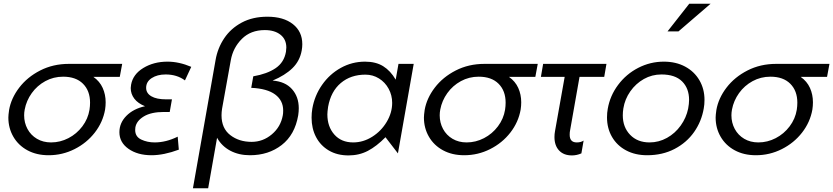

<svg xmlns="http://www.w3.org/2000/svg" viewBox="-20 -826 4487 1034"><path d="M549 -275Q549 -256 546 -236Q534 -168 490.5 -112Q447 -56 381.5 -23Q316 10 242 10Q177 10 128 -16.5Q79 -43 52 -89.5Q25 -136 25 -193Q25 -206 29 -234Q40 -297 83.5 -354Q127 -411 196.5 -446.5Q266 -482 351 -482H638L625 -412H483Q517 -388 533 -352.5Q549 -317 549 -275ZM462 -235Q465 -255 465 -273Q465 -337 427 -375Q389 -413 320 -413Q268 -413 224 -389Q180 -365 151 -324.5Q122 -284 113 -236Q110 -220 110 -205Q110 -165 128 -131.5Q146 -98 179 -78.5Q212 -59 255 -59Q304 -59 348.5 -82Q393 -105 423.5 -145.5Q454 -186 462 -235Z M708 -126Q708 -90 740.5 -74.5Q773 -59 813 -59Q874 -59 937 -90L943 -20Q862 10 796 10Q721 10 672 -24.5Q623 -59 623 -114Q623 -164 660.5 -202Q698 -240 761 -254Q723 -269 703.5 -294.5Q684 -320 684 -352Q684 -358 686 -370Q696 -426 752 -460Q808 -494 882 -494Q944 -494 1010 -466L976 -393Q933 -425 872 -425Q827 -425 797 -405.5Q767 -386 767 -353Q767 -324 795 -307.5Q823 -291 874 -291H906L894 -223H863Q794 -223 754.5 -199Q715 -175 709 -140Q708 -135 708 -126Z M1173 -205Q1173 -135 1220 -98.5Q1267 -62 1335 -62Q1396 -62 1444 -102.5Q1492 -143 1503 -205Q1505 -214 1505 -231Q1505 -285 1462 -317Q1419 -349 1333 -353L1344 -415Q1419 -428 1464.5 -459Q1510 -490 1520 -547Q1522 -563 1522 -570Q1522 -614 1490.5 -639Q1459 -664 1406 -664Q1330 -664 1282.5 -616.5Q1235 -569 1223 -502L1176 -241Q1173 -222 1173 -205ZM1326 10Q1266 10 1220 -14.5Q1174 -39 1149 -84L1101 188H1019L1141 -503Q1152 -567 1187.5 -620Q1223 -673 1282 -704.5Q1341 -736 1420 -736Q1507 -736 1557.5 -696Q1608 -656 1608 -588Q1608 -572 1605 -555Q1595 -498 1555 -459Q1515 -420 1448 -392Q1516 -387 1552.5 -346Q1589 -305 1589 -243Q1589 -225 1586 -205Q1568 -100 1497 -45Q1426 10 1326 10Z M1948 -424Q1988 -424 2021 -403.5Q2054 -383 2073 -348Q2092 -313 2092 -272Q2092 -219 2062.5 -169.5Q2033 -120 1984.5 -89.5Q1936 -59 1882 -59Q1818 -59 1780.5 -101.5Q1743 -144 1743 -210Q1743 -223 1747 -251Q1762 -334 1815.5 -379Q1869 -424 1948 -424ZM2208 -482H2126L2111 -397Q2083 -445 2043.5 -469.5Q2004 -494 1946 -494Q1876 -494 1815.5 -460.5Q1755 -427 1714.5 -369Q1674 -311 1662 -241Q1658 -218 1658 -192Q1658 -134 1682 -88Q1706 -42 1751 -15.5Q1796 11 1857 11Q1914 11 1961 -13.5Q2008 -38 2056 -87L2123 0Z M2787 -275Q2787 -256 2784 -236Q2772 -168 2728.5 -112Q2685 -56 2619.5 -23Q2554 10 2480 10Q2415 10 2366 -16.5Q2317 -43 2290 -89.5Q2263 -136 2263 -193Q2263 -206 2267 -234Q2278 -297 2321.5 -354Q2365 -411 2434.5 -446.5Q2504 -482 2589 -482H2876L2863 -412H2721Q2755 -388 2771 -352.5Q2787 -317 2787 -275ZM2700 -235Q2703 -255 2703 -273Q2703 -337 2665 -375Q2627 -413 2558 -413Q2506 -413 2462 -389Q2418 -365 2389 -324.5Q2360 -284 2351 -236Q2348 -220 2348 -205Q2348 -165 2366 -131.5Q2384 -98 2417 -78.5Q2450 -59 2493 -59Q2542 -59 2586.5 -82Q2631 -105 2661.5 -145.5Q2692 -186 2700 -235Z M3246 -482 3234 -412H3101L3050 -123Q3048 -115 3048 -100Q3048 -59 3086 -59Q3109 -59 3123 -69L3111 0Q3086 11 3060 11Q3016 11 2991 -15.5Q2966 -42 2966 -88Q2966 -104 2969 -120L3021 -412H2893L2905 -482Z M3770 -242Q3774 -263 3774 -288Q3774 -347 3746.5 -394Q3719 -441 3669.5 -467.5Q3620 -494 3555 -494Q3482 -494 3417 -460.5Q3352 -427 3308.5 -368.5Q3265 -310 3253 -240Q3249 -219 3249 -194Q3249 -135 3276 -88.5Q3303 -42 3352 -16Q3401 10 3465 10Q3548 10 3613 -24Q3678 -58 3718 -115Q3758 -172 3770 -242ZM3691 -288Q3691 -268 3686 -241Q3676 -192 3646 -150Q3616 -108 3572 -83.5Q3528 -59 3478 -59Q3413 -59 3373.5 -100Q3334 -141 3334 -205Q3334 -223 3337 -242Q3345 -292 3374.5 -334Q3404 -376 3447.5 -400.5Q3491 -425 3542 -425Q3616 -425 3653.5 -387.5Q3691 -350 3691 -288ZM3575 -657H3634L3807 -806H3692Z M4358 -275Q4358 -256 4355 -236Q4343 -168 4299.5 -112Q4256 -56 4190.5 -23Q4125 10 4051 10Q3986 10 3937 -16.5Q3888 -43 3861 -89.5Q3834 -136 3834 -193Q3834 -206 3838 -234Q3849 -297 3892.5 -354Q3936 -411 4005.5 -446.5Q4075 -482 4160 -482H4447L4434 -412H4292Q4326 -388 4342 -352.5Q4358 -317 4358 -275ZM4271 -235Q4274 -255 4274 -273Q4274 -337 4236 -375Q4198 -413 4129 -413Q4077 -413 4033 -389Q3989 -365 3960 -324.5Q3931 -284 3922 -236Q3919 -220 3919 -205Q3919 -165 3937 -131.5Q3955 -98 3988 -78.5Q4021 -59 4064 -59Q4113 -59 4157.5 -82Q4202 -105 4232.5 -145.5Q4263 -186 4271 -235Z"/></svg>

Font: Geom Light
Style: Italic
Weight: 300
Italic angle: -10°
Version: Version 1.102